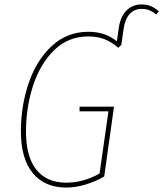

<svg xmlns="http://www.w3.org/2000/svg" viewBox="-20 -834 735 864"><path d="M695 -783 683 -769Q668 -781 653 -787.5Q638 -794 617 -794Q586 -794 564.5 -772Q543 -750 536 -703L526 -632L512 -619Q481 -646 449.5 -658Q418 -670 377 -670Q287 -670 224 -608.5Q161 -547 129 -449Q97 -351 97 -242Q97 -128 144 -70Q191 -12 278 -12Q355 -12 428 -53L468 -333H338V-354H493L449 -40Q410 -17 365 -3.5Q320 10 278 10Q181 10 127.5 -55Q74 -120 74 -243Q74 -357 109 -460Q144 -563 213 -627Q282 -691 378 -691Q454 -691 506 -648L514 -705Q521 -758 548.5 -786Q576 -814 617 -814Q643 -814 661 -805.5Q679 -797 695 -783Z"/></svg>

Font: Fira Sans Condensed Thin
Style: Italic
Weight: 250
Width: 3
Italic angle: -8°
Designer: Carrois Corporate & Edenspiekermann AG
Foundry: Carrois Corporate GbR & Edenspiekermann AG
Version: Version 4.203